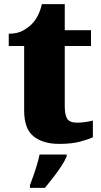

<svg xmlns="http://www.w3.org/2000/svg" viewBox="-20 -681 484 922"><path d="M264 10Q187 10 141.5 -26Q96 -62 96 -150V-460H22V-519Q65 -519 93 -535.5Q121 -552 135 -568Q149 -582 161.5 -606Q174 -630 181 -661H291V-536H417V-460H291V-170Q291 -130 302.5 -111Q314 -92 350 -92Q370 -92 390 -95Q410 -98 426 -102V-22Q408 -13 367 -1.5Q326 10 264 10ZM124 208Q131 189 140.5 162.5Q150 136 158 108.5Q166 81 170 61H300V71Q291 92 273.5 118.5Q256 145 235 172Q214 199 196 221H124Z"/></svg>

Font: Noto Serif Bengali Black
Style: Regular
Weight: 900
Version: Version 2.003